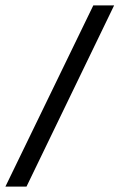

<svg xmlns="http://www.w3.org/2000/svg" viewBox="-47 -680 442 710"><path d="M375 -660 51 10H-27L298 -660Z"/></svg>

Font: Gamestation Display
Style: Regular
Weight: 400
Designer: Jonas Hecksher
Foundry: Jonas Hecksher, Playtypeª, e-types AS
Version: Version 1.003